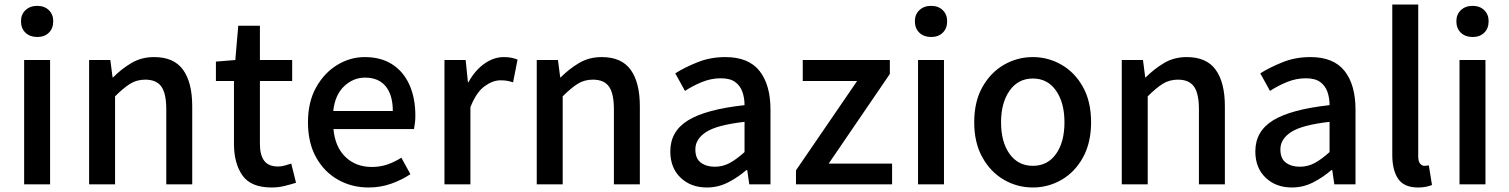

<svg xmlns="http://www.w3.org/2000/svg" viewBox="-20 -817 6690 851"><path d="M87 0V-551H202V0ZM145 -653Q113 -653 93 -672Q73 -691 73 -723Q73 -753 93 -772Q113 -791 145 -791Q177 -791 196.5 -772Q216 -753 216 -723Q216 -691 196.5 -672Q177 -653 145 -653Z M375 0V-551H469L479 -474H481Q519 -512 563 -538Q607 -564 663 -564Q751 -564 791.5 -507.5Q832 -451 832 -346V0H717V-332Q717 -403 695 -433.5Q673 -464 624 -464Q586 -464 556.5 -445.5Q527 -427 490 -390V0Z M1184 14Q1092 14 1054.5 -39.5Q1017 -93 1017 -180V-458H937V-544L1023 -551L1036 -703H1132V-551H1275V-458H1132V-179Q1132 -130 1151 -104.5Q1170 -79 1213 -79Q1227 -79 1243 -83.5Q1259 -88 1271 -92L1292 -7Q1270 0 1242 7Q1214 14 1184 14Z M1614 14Q1539 14 1478 -20.5Q1417 -55 1381 -119.5Q1345 -184 1345 -275Q1345 -365 1381 -429.5Q1417 -494 1474.5 -529Q1532 -564 1596 -564Q1669 -564 1719 -531.5Q1769 -499 1795 -440.5Q1821 -382 1821 -304Q1821 -287 1819 -271.5Q1817 -256 1815 -245H1458Q1465 -166 1511 -121.5Q1557 -77 1628 -77Q1665 -77 1697 -88Q1729 -99 1759 -118L1799 -45Q1762 -20 1714.5 -3Q1667 14 1614 14ZM1457 -325H1721Q1721 -396 1689.5 -434.5Q1658 -473 1598 -473Q1546 -473 1505.5 -435Q1465 -397 1457 -325Z M1950 0V-551H2044L2054 -452H2056Q2085 -505 2126.5 -534.5Q2168 -564 2213 -564Q2233 -564 2247 -561Q2261 -558 2274 -553L2254 -452Q2239 -457 2227 -459Q2215 -461 2198 -461Q2164 -461 2127.5 -434.5Q2091 -408 2065 -342V0Z M2359 0V-551H2453L2463 -474H2465Q2503 -512 2547 -538Q2591 -564 2647 -564Q2735 -564 2775.5 -507.5Q2816 -451 2816 -346V0H2701V-332Q2701 -403 2679 -433.5Q2657 -464 2608 -464Q2570 -464 2540.5 -445.5Q2511 -427 2474 -390V0Z M3113 14Q3042 14 2996.5 -29.5Q2951 -73 2951 -146Q2951 -235 3029.5 -283.5Q3108 -332 3280 -351Q3280 -383 3270.5 -410Q3261 -437 3238.5 -453.5Q3216 -470 3175 -470Q3132 -470 3091.5 -453.5Q3051 -437 3016 -414L2973 -492Q3016 -519 3072.5 -541.5Q3129 -564 3195 -564Q3298 -564 3346.5 -502.5Q3395 -441 3395 -331V0H3301L3292 -63H3288Q3251 -31 3207 -8.5Q3163 14 3113 14ZM3148 -78Q3184 -78 3215 -95Q3246 -112 3280 -143V-277Q3158 -263 3110 -232Q3062 -201 3062 -155Q3062 -114 3086.5 -96Q3111 -78 3148 -78Z M3508 0V-62L3779 -458H3538V-551H3924V-489L3653 -92H3934V0Z M4049 0V-551H4164V0ZM4107 -653Q4075 -653 4055 -672Q4035 -691 4035 -723Q4035 -753 4055 -772Q4075 -791 4107 -791Q4139 -791 4158.5 -772Q4178 -753 4178 -723Q4178 -691 4158.5 -672Q4139 -653 4107 -653Z M4558 14Q4489 14 4430 -20Q4371 -54 4334.5 -119Q4298 -184 4298 -275Q4298 -367 4334.5 -431.5Q4371 -496 4430 -530Q4489 -564 4558 -564Q4626 -564 4685 -530Q4744 -496 4780 -431.5Q4816 -367 4816 -275Q4816 -184 4780 -119Q4744 -54 4685 -20Q4626 14 4558 14ZM4558 -82Q4623 -82 4660.5 -134.5Q4698 -187 4698 -275Q4698 -362 4660.5 -415.5Q4623 -469 4558 -469Q4493 -469 4455 -415.5Q4417 -362 4417 -275Q4417 -187 4455 -134.5Q4493 -82 4558 -82Z M4952 0V-551H5046L5056 -474H5058Q5096 -512 5140 -538Q5184 -564 5240 -564Q5328 -564 5368.5 -507.5Q5409 -451 5409 -346V0H5294V-332Q5294 -403 5272 -433.5Q5250 -464 5201 -464Q5163 -464 5133.5 -445.5Q5104 -427 5067 -390V0Z M5706 14Q5635 14 5589.5 -29.5Q5544 -73 5544 -146Q5544 -235 5622.5 -283.5Q5701 -332 5873 -351Q5873 -383 5863.5 -410Q5854 -437 5831.5 -453.5Q5809 -470 5768 -470Q5725 -470 5684.5 -453.5Q5644 -437 5609 -414L5566 -492Q5609 -519 5665.5 -541.5Q5722 -564 5788 -564Q5891 -564 5939.5 -502.5Q5988 -441 5988 -331V0H5894L5885 -63H5881Q5844 -31 5800 -8.5Q5756 14 5706 14ZM5741 -78Q5777 -78 5808 -95Q5839 -112 5873 -143V-277Q5751 -263 5703 -232Q5655 -201 5655 -155Q5655 -114 5679.5 -96Q5704 -78 5741 -78Z M6265 14Q6203 14 6177 -24.5Q6151 -63 6151 -130V-797H6266V-124Q6266 -101 6274.5 -91.5Q6283 -82 6293 -82Q6297 -82 6301 -82.5Q6305 -83 6313 -84L6327 3Q6317 7 6302 10.5Q6287 14 6265 14Z M6449 0V-551H6564V0ZM6507 -653Q6475 -653 6455 -672Q6435 -691 6435 -723Q6435 -753 6455 -772Q6475 -791 6507 -791Q6539 -791 6558.5 -772Q6578 -753 6578 -723Q6578 -691 6558.5 -672Q6539 -653 6507 -653Z"/></svg>

Font: Source Han Sans Medium
Style: Regular
Weight: 500
Designer: Ryoko NISHIZUKA Ë•øÂ°öÊ∂ºÂ≠ê (kana, bopomofo & ideographs); Paul D. Hunt (Latin, Greek & Cyrillic); Sandoll Communicatio
Foundry: Adobe
Version: Version 2.004;hotconv 1.0.118;makeotfexe 2.5.65603